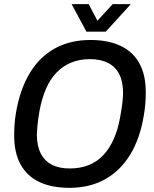

<svg xmlns="http://www.w3.org/2000/svg" viewBox="-20 -890 739 922"><path d="M313 12Q228 12 169 -16Q110 -44 79 -100Q48 -156 48 -240Q48 -267 50 -294.5Q52 -322 57 -350Q76 -461 123 -539Q170 -617 243.5 -657.5Q317 -698 414 -698Q499 -698 558.5 -670Q618 -642 649 -586.5Q680 -531 680 -447Q680 -421 678 -393.5Q676 -366 671 -338Q653 -226 605.5 -148Q558 -70 484.5 -29Q411 12 313 12ZM315 -81Q365 -81 405.5 -97Q446 -113 476 -145Q506 -177 526.5 -223Q547 -269 557 -328Q561 -351 564 -368.5Q567 -386 568 -399Q569 -412 570 -423Q571 -434 571 -443Q571 -498 552.5 -534Q534 -570 498.5 -588Q463 -606 412 -606Q362 -606 322 -589.5Q282 -573 251.5 -541.5Q221 -510 201 -464Q181 -418 170 -359Q166 -336 163.5 -318.5Q161 -301 160 -287.5Q159 -274 158 -263.5Q157 -253 157 -244Q157 -190 175.5 -153.5Q194 -117 229 -99Q264 -81 315 -81ZM608 -870 488 -738H395L324 -870H406L465 -758L419 -759L521 -870Z"/></svg>

Font: Archivo SemiCondensed Medium
Style: Italic
Weight: 500
Width: 4
Italic angle: -10°
Designer: Hector Gatti
Foundry: Omnibus-Type
Version: Version 2.001